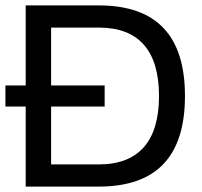

<svg xmlns="http://www.w3.org/2000/svg" viewBox="-27 -690 748 710"><path d="M338 -670H68V-374H-7V-296H68V0H338C551 0 657 -111 657 -335C657 -559 551 -670 338 -670ZM162 -82V-296H360V-374H162V-588H338C486 -588 561 -503 561 -335C561 -168 486 -82 338 -82Z"/></svg>

Font: LT Wave Alt
Style: Regular
Weight: 400
Designer: Daniel Lyons
Version: Version 2.5 (Glyphs App)